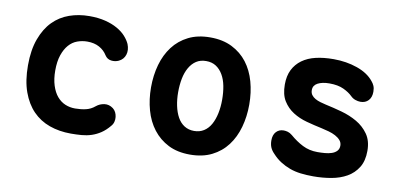

<svg xmlns="http://www.w3.org/2000/svg" viewBox="-59 -735 1918 920"><g transform="rotate(10 900.0 -275.0)"><path d="M62 -277Q62 -352 82 -406Q102 -460 135.5 -494Q169 -528 214.5 -544Q260 -560 312 -560Q355 -560 389 -551.5Q423 -543 448.5 -528.5Q474 -514 490 -496Q506 -478 514 -460Q525 -432 517.5 -408.5Q510 -385 487 -374Q470 -366 450.5 -368.5Q431 -371 420 -388Q406 -411 381.5 -424.5Q357 -438 323 -438Q298 -438 274.5 -429.5Q251 -421 233.5 -401Q216 -381 205.5 -350Q195 -319 195 -275Q195 -234 205 -202.5Q215 -171 232 -151Q249 -131 271.5 -121.5Q294 -112 320 -112Q347 -112 371.5 -117.5Q396 -123 416 -140Q433 -154 455.5 -157Q478 -160 498 -145Q507 -138 512 -128Q517 -118 518.5 -106Q520 -94 517 -82Q514 -70 505 -60Q486 -37 465 -23Q444 -9 421 -1.5Q398 6 373 8Q348 10 321 10Q264 10 216.5 -7Q169 -24 135 -59Q101 -94 81.5 -148Q62 -202 62 -277Z M900 10Q839 10 794.5 -12.5Q750 -35 720 -74Q690 -113 675.5 -165Q661 -217 661 -275Q661 -334 675.5 -385.5Q690 -437 719.5 -476Q749 -515 794 -537.5Q839 -560 900 -560Q961 -560 1006 -537.5Q1051 -515 1080.5 -476.5Q1110 -438 1124.5 -386Q1139 -334 1139 -275Q1139 -217 1124.5 -165Q1110 -113 1080.5 -74Q1051 -35 1006 -12.5Q961 10 900 10ZM900 -105Q927 -105 947.5 -118Q968 -131 981 -154.5Q994 -178 1000.5 -209Q1007 -240 1007 -275Q1007 -311 1001 -342Q995 -373 981.5 -396Q968 -419 948 -432Q928 -445 900 -445Q872 -445 852 -432Q832 -419 818.5 -395.5Q805 -372 799 -341Q793 -310 793 -275Q793 -240 799.5 -209Q806 -178 819 -154.5Q832 -131 852.5 -118Q873 -105 900 -105Z M1500 10Q1467 10 1438.5 6.5Q1410 3 1385.5 -6Q1361 -15 1339 -29Q1317 -43 1298 -64Q1285 -77 1279 -91.5Q1273 -106 1273 -125Q1273 -152 1287 -167Q1301 -182 1323 -182Q1333 -182 1343.5 -179Q1354 -176 1365 -167Q1395 -141 1427.5 -124.5Q1460 -108 1500 -108Q1518 -108 1536 -109.5Q1554 -111 1569 -116Q1584 -121 1593.5 -131Q1603 -141 1603 -157Q1603 -172 1593.5 -183Q1584 -194 1569 -202Q1554 -210 1536 -215Q1518 -220 1500 -224Q1462 -232 1425 -242Q1388 -252 1358 -271Q1328 -290 1309 -320.5Q1290 -351 1290 -400Q1290 -442 1305 -472Q1320 -502 1347.5 -522Q1375 -542 1413.5 -551Q1452 -560 1500 -560Q1562 -560 1615 -541.5Q1668 -523 1696 -488Q1704 -479 1709 -467.5Q1714 -456 1714 -439Q1714 -412 1699.5 -396.5Q1685 -381 1661 -381Q1649 -381 1636 -385.5Q1623 -390 1613 -400Q1597 -416 1569.5 -429Q1542 -442 1500 -442Q1482 -442 1468 -439Q1454 -436 1443.5 -430.5Q1433 -425 1427.5 -416.5Q1422 -408 1422 -396Q1422 -382 1429 -372.5Q1436 -363 1447.5 -356.5Q1459 -350 1473 -346Q1487 -342 1500 -339Q1538 -331 1579.5 -319.5Q1621 -308 1655.5 -288Q1690 -268 1712.5 -236Q1735 -204 1735 -155Q1735 -106 1715 -74Q1695 -42 1662.5 -23.5Q1630 -5 1588 2.5Q1546 10 1500 10Z"/></g></svg>

Font: Maple Mono NL
Style: Bold
Weight: 700
Monospace: yes
Designer: subframe7536
Version: Version 7.000